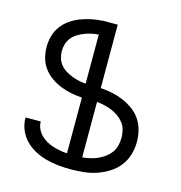

<svg xmlns="http://www.w3.org/2000/svg" viewBox="-109 -833 886 939"><g transform="rotate(15 333.5 -363.5)"><path d="M332 8Q301 8 270 5Q239 2 209 -6Q179 -14 151 -28.5Q123 -43 101 -65Q79 -87 66.5 -116.5Q54 -146 54 -177V-180H131V-179Q131 -160 139 -143Q147 -126 160 -113Q173 -100 189 -91Q205 -82 222.5 -76.5Q240 -71 258 -67.5Q276 -64 295 -63V-345Q267 -347 239 -352.5Q211 -358 185 -368.5Q159 -379 135.5 -395.5Q112 -412 95.5 -434.5Q79 -457 71.5 -484.5Q64 -512 64 -540Q64 -568 71.5 -595.5Q79 -623 95.5 -645.5Q112 -668 135.5 -684.5Q159 -701 185 -711Q211 -721 239 -727Q267 -733 295 -734V-735H372V-414Q402 -412 431 -406Q460 -400 487 -388.5Q514 -377 538.5 -359.5Q563 -342 579.5 -317.5Q596 -293 603.5 -264Q611 -235 611 -205Q611 -172 601.5 -140Q592 -108 571.5 -82Q551 -56 522.5 -38Q494 -20 462.5 -9.5Q431 1 398 4.5Q365 8 332 8ZM295 -416V-664Q276 -663 258.5 -659Q241 -655 224 -648.5Q207 -642 191 -632Q175 -622 163.5 -608Q152 -594 146.5 -576Q141 -558 141 -540Q141 -522 146.5 -504Q152 -486 163.5 -472Q175 -458 191 -448Q207 -438 224 -431.5Q241 -425 258.5 -421Q276 -417 295 -416ZM372 -63Q392 -65 411.5 -69.5Q431 -74 449 -82Q467 -90 483.5 -102Q500 -114 511.5 -130Q523 -146 528 -165.5Q533 -185 533 -205Q533 -225 528 -244.5Q523 -264 511 -279.5Q499 -295 483 -306.5Q467 -318 448.5 -325.5Q430 -333 411 -337.5Q392 -342 372 -344Z"/></g></svg>

Font: Huly
Style: Regular
Weight: 400
Designer: Belleve Invis
Foundry: Belleve Invis
Version: Version 33.2.5; ttfautohint (v1.8.4)